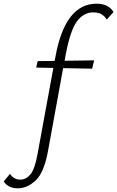

<svg xmlns="http://www.w3.org/2000/svg" viewBox="-150 -731 635 1040"><path d="M465 -666 428 -625Q416 -645 399 -654.5Q382 -664 355 -664Q303 -664 267 -615.5Q231 -567 206 -436L200 -402L360 -404L349 -359L192 -362L110 87Q89 203 43.5 246Q-2 289 -53 289Q-105 289 -130 252L-96 211Q-75 242 -40 242Q-9 242 15 213.5Q39 185 54 100L139 -363L46 -365L54 -400L146 -401L150 -422Q202 -711 373 -711Q437 -711 465 -666Z"/></svg>

Font: Ysabeau Infant Semilight
Style: Italic
Weight: 300
Italic angle: -12°
Designer: Christian Thalmann (Catharsis Fonts)
Version: Version 0.003